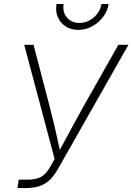

<svg xmlns="http://www.w3.org/2000/svg" viewBox="-20 -955 672 975"><path d="M68.4 0 75.2 -42.5H116.2Q161.6 -42.5 187.5 -56.2Q213.4 -69.8 234.9 -107.9L257.3 -147.5L103 -727.5H150.4L231.9 -415Q243.2 -372.6 252.4 -333Q261.7 -293.5 270.3 -254.9Q278.8 -216.3 287.1 -177.2H274.9Q296.4 -216.8 316.9 -255.1Q337.4 -293.5 359.1 -333Q380.9 -372.6 404.3 -415L581.1 -727.5H632.3L274.9 -98.1Q255.9 -64.5 234.4 -43Q212.9 -21.5 182.9 -10.7Q152.8 0 108.4 0ZM377.4 -803.2Q340.3 -803.2 313.2 -821Q286.1 -838.9 273.4 -868.7Q260.7 -898.4 267.1 -934.6H303.2Q296.4 -894 319.8 -866.2Q343.3 -838.4 383.3 -838.4Q410.2 -838.4 434.1 -851.3Q458 -864.3 474.4 -886Q490.7 -907.7 495.1 -934.6H531.7Q525.9 -898.4 503.2 -868.7Q480.5 -838.9 447.5 -821Q414.6 -803.2 377.4 -803.2Z"/></svg>

Font: Inter 16pt ExtraLight
Style: Italic
Weight: 250
Italic angle: -9.3988°
Version: Version 4.001;git-66647c0bb